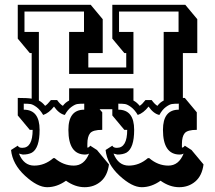

<svg xmlns="http://www.w3.org/2000/svg" viewBox="-20 -720 895 800"><path d="M54 -312Q95 -312 112 -309V-499H104L54 -559V-700H358L408 -640V-499H348V-439H506V-499H498L448 -559V-700H752L802 -640V-499H742V-312H750L800 -252V-179Q761 -179 749.5 -165Q738 -151 738 -120V-105Q745 -105 750 -113L778 -95L828 -35Q822 12 794 36Q766 60 726.5 60Q687 60 649 33Q611 60 570.5 60Q530 60 478 12Q426 -36 420 -95L448 -113Q452 -104 467 -104Q510 -104 510 -179H498L448 -239V-265H395L406 -252V-179Q367 -179 355.5 -165Q344 -151 344 -120V-105Q351 -105 356 -113L384 -95L434 -35Q428 12 400 36Q372 60 332.5 60Q293 60 255 33Q217 60 176.5 60Q136 60 84 12Q32 -36 26 -95L54 -113Q58 -104 73 -104Q116 -104 116 -179H104L54 -239ZM168 -279Q178 -285 192 -303H218Q231 -285 242 -279Q252 -293 268 -301V-352H536V-301Q550 -294 562 -279Q572 -285 586 -303H612Q625 -285 636 -279Q646 -293 662 -301V-587H724V-672H476V-587H536V-412H268V-587H330V-672H82V-587H142V-301Q156 -294 168 -279ZM602 -61Q638 -30 681.5 -30Q725 -30 745 -80Q738 -76 729 -76Q659 -76 659 -179Q659 -263 725 -263V-288Q706 -288 696 -286.5Q686 -285 671 -274Q656 -263 644 -241Q620 -246 599 -276Q578 -249 554 -241Q541 -263 526 -274Q511 -285 501 -286.5Q491 -288 473 -288V-263Q539 -263 539 -179Q539 -103 507 -84Q492 -76 469 -76L453 -80Q473 -30 516.5 -30Q560 -30 596 -61ZM208 -61Q244 -30 287.5 -30Q331 -30 351 -80Q344 -76 335 -76Q265 -76 265 -179Q265 -263 331 -263V-288Q312 -288 302 -286.5Q292 -285 277 -274Q262 -263 250 -241Q226 -246 205 -276Q184 -249 160 -241Q147 -263 132 -274Q117 -285 107 -286.5Q97 -288 79 -288V-263Q145 -263 145 -179Q145 -103 113 -84Q98 -76 75 -76L59 -80Q79 -30 122.5 -30Q166 -30 202 -61Z"/></svg>

Font: Ewert
Style: Regular
Weight: 400
Designer: Johan Kallas, Mihkel Virkus
Foundry: Johan Kallas, Mihkel Virkus
Version: Version 1.001